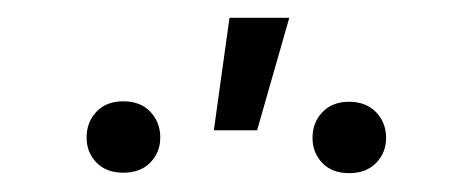

<svg xmlns="http://www.w3.org/2000/svg" viewBox="-20 -832 519 210"><path d="M231 -812.5H296.4L261.2 -689.5H213.9ZM74.7 -681.6Q74.7 -698.2 85.4 -709.7Q96.2 -721.2 114.7 -721.2Q133.8 -721.2 144.5 -709.7Q155.3 -698.2 155.3 -681.6Q155.3 -665.5 144.5 -654.3Q133.8 -643.1 114.7 -643.1Q96.2 -643.1 85.4 -654.3Q74.7 -665.5 74.7 -681.6ZM321.8 -681.2Q321.8 -697.8 332.5 -709.2Q343.3 -720.7 361.8 -720.7Q380.4 -720.7 391.4 -709.2Q402.3 -697.8 402.3 -681.2Q402.3 -665 391.4 -653.8Q380.4 -642.6 361.8 -642.6Q343.3 -642.6 332.5 -653.8Q321.8 -665 321.8 -681.2Z"/></svg>

Font: SteelSelectRoboto
Style: Regular
Weight: 300
Designer: Google
Version: Version 2.137; 2017